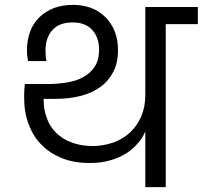

<svg xmlns="http://www.w3.org/2000/svg" viewBox="-20 -769 833 789"><path d="M577.1 -229Q566.4 -203.1 547.9 -182.1Q527.3 -157.2 501 -140.1Q470.2 -120.6 435.1 -110.8Q397.5 -99.1 350.1 -99.1Q284.7 -99.1 236.8 -118.2Q184.1 -139.2 151.9 -172.9Q117.2 -206.1 98.1 -257.8Q79.1 -305.7 79.1 -371.1Q79.1 -396.5 82 -423.8H181.2Q215.3 -423.8 255.9 -430.2Q294.9 -436.5 321.8 -452.1Q351.1 -467.3 369.1 -495.1Q387.2 -522 387.2 -565.9Q387.2 -614.7 358.9 -646Q331.1 -676.8 278.8 -676.8Q223.6 -676.8 195.8 -646Q167 -614.3 167 -561Q167 -535.6 170.9 -518.1H95.2L91.8 -541Q90.8 -548.8 90.8 -564Q90.8 -605 105 -642.1Q117.7 -675.3 144 -700.2Q168.5 -723.1 204.1 -736.8Q239.7 -749 279.8 -749Q321.3 -749 356 -735.8Q388.2 -723.6 415 -696.8Q439.9 -670.4 452.1 -638.2Q464.8 -605 464.8 -564Q464.8 -510.3 445.8 -474.1Q424.8 -434.6 393.1 -412.1Q359.4 -387.2 312 -375Q264.2 -362.8 210 -362.8H159.2Q159.2 -318.4 171.9 -285.2Q183.1 -251 210 -224.1Q237.3 -196.8 272.9 -184.1Q311.5 -168.9 361.8 -168.9Q403.3 -168.9 444.8 -183.1Q482.9 -196.3 514.2 -224.1Q543.5 -252 560.1 -290Q577.1 -329.6 577.1 -378.9V-740.2H793V-669.9H661.1V0H577.1Z"/></svg>

Font: PoppinsZ
Style: Regular
Weight: 400
Designer: Ninad Kale (Devanagari), Jonny Pinhorn (Latin)
Foundry: Indian Type Foundry
Version: Version 3.002;FEAKit 1.0